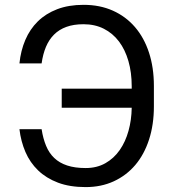

<svg xmlns="http://www.w3.org/2000/svg" viewBox="-20 -757 710 787"><path d="M150.6 -227.3Q156.6 -188.9 168.9 -159.3Q181.1 -129.6 202.4 -109.4Q223.7 -89.1 255.3 -78.7Q286.9 -68.2 331 -68.2Q377.1 -68.2 412.1 -88.1Q447.1 -108 470.7 -141.9Q494.3 -175.8 506.7 -220.5Q519.2 -265.3 519.9 -315.3H233V-393.5H519.9V-403.4Q519.9 -459.9 506.4 -506.7Q492.9 -553.6 467.5 -587.2Q442.1 -620.7 405.5 -639.2Q369 -657.7 322.4 -657.7Q282 -657.7 252.1 -646.8Q222.3 -636 201.5 -615.2Q180.8 -594.5 168.3 -564.8Q155.9 -535.2 150.6 -497.2H59.7Q65 -549.4 83.8 -593.4Q102.6 -637.4 135.1 -669.4Q167.6 -701.3 214.5 -719.3Q261.4 -737.2 322.4 -737.2Q389.2 -737.2 442.5 -713.4Q495.7 -689.6 533.2 -646.1Q570.7 -602.6 590.7 -541.4Q610.8 -480.1 610.8 -404.8V-321Q610.8 -246.1 590.9 -184.8Q571 -123.6 534.3 -80.4Q497.5 -37.3 446 -13.7Q394.5 9.9 331 9.9Q266 9.9 217.7 -8.3Q169.4 -26.6 136.2 -58.6Q103 -90.6 84.3 -133.9Q65.7 -177.2 59.7 -227.3Z"/></svg>

Font: Interop
Style: Regular
Weight: 400
Designer: Rasmus Andersson, Google, Jang Haemin
Foundry: jhaemin
Version: Version 1.008